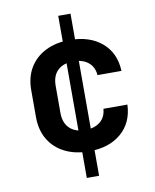

<svg xmlns="http://www.w3.org/2000/svg" viewBox="-91 -759 781 968"><g transform="rotate(-10 300.0 -275.0)"><path d="M274.2 140V-690H337.1V140ZM308.6 10Q238.5 10 185.8 -16.5Q133.1 -42.9 104.1 -91.6Q75.1 -140.3 75.1 -205.9V-344.1Q75.1 -410.7 104.1 -458.9Q133.1 -507.1 185.8 -533.5Q238.5 -560 308.6 -560Q411.8 -560 474.1 -506.7Q536.4 -453.3 540 -361.2H417.2Q414.2 -403.7 385 -427.2Q355.8 -450.7 308.6 -450.7Q257.8 -450.7 229 -423.4Q200.2 -396 200.2 -344.6V-205.9Q200.2 -155 229 -127.1Q257.8 -99.3 308.6 -99.3Q355.8 -99.3 385 -122.7Q414.2 -146.1 417.2 -188.8H540Q536.4 -96.7 474.1 -43.3Q411.8 10 308.6 10Z"/></g></svg>

Font: Atlassian Mono
Style: Regular
Weight: 400
Monospace: yes
Designer: Philipp Nurullin, Konstantin Bulenkov
Foundry: Modifications by Atlassian Pty Ltd, manufactured by JetBrains
Version: Version 2.304